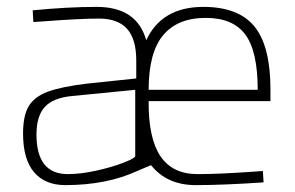

<svg xmlns="http://www.w3.org/2000/svg" viewBox="-20 -529 857 558"><path d="M47 -141Q47 -193 63.5 -220.5Q80 -248 119 -262.5Q158 -277 233 -286L376 -301V-353Q376 -416 349 -445.5Q322 -475 268 -475Q213 -475 107 -467L77 -465L75 -499Q178 -509 261 -509Q378 -509 405 -412Q450 -509 571 -509Q673 -509 719.5 -452Q766 -395 766 -269V-235H412Q411 -128 446 -75.5Q481 -23 554 -23Q617 -23 715 -30L744 -32L746 1Q629 9 549 9Q465 9 419 -49L381 -33Q291 9 170 9Q111 9 79 -28.5Q47 -66 47 -141ZM729 -268Q729 -380 693 -428.5Q657 -477 578 -477Q496 -477 454 -426.5Q412 -376 412 -268ZM373 -75V-268L190 -250Q135 -245 110.5 -218.5Q86 -192 86 -138Q86 -23 177 -23Q214 -23 259.5 -33Q305 -43 338.5 -56Q372 -69 373 -75Z"/></svg>

Font: Cairo ExtraLight
Style: Regular
Weight: 250
Designer: Mohamed Gaber, the designers of Titillium
Foundry: Kief Type Foundry
Version: Version 2.009; ttfautohint (v1.5.33-1714) -l 8 -r 50 -G 200 